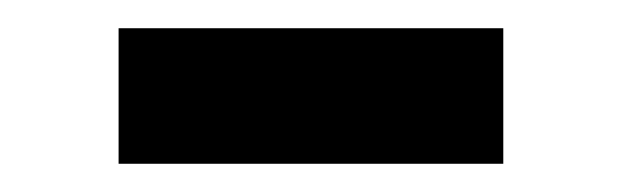

<svg xmlns="http://www.w3.org/2000/svg" viewBox="-20 -336 440 136"><path d="M64 -220V-316H336.5V-220Z"/></svg>

Font: Nunito Sans 12pt ExtraLight SemiCondensed
Style: Regular
Weight: 200
Width: 4
Version: Version 3.101;gftools[0.9.27]